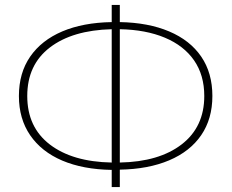

<svg xmlns="http://www.w3.org/2000/svg" viewBox="-20 -741 943 782"><path d="M435 21V-49Q318 -51 233.5 -87Q149 -123 103 -190Q57 -257 57 -350Q57 -444 103 -510.5Q149 -577 233.5 -613Q318 -649 435 -651V-721H468V-651Q584 -649 669 -613Q754 -577 799.5 -510.5Q845 -444 845 -350Q845 -257 799.5 -190.5Q754 -124 669 -88Q584 -52 468 -50V21ZM435 -79V-622Q275 -618 183 -547.5Q91 -477 91 -350Q91 -223 183 -152.5Q275 -82 435 -79ZM468 -622V-79Q628 -82 720 -153Q812 -224 812 -350Q812 -435 770.5 -495Q729 -555 651.5 -587.5Q574 -620 468 -622Z"/></svg>

Font: Montserrat ExtraLight
Style: Regular
Weight: 200
Designer: Julieta Ulanovsky
Foundry: Julieta Ulanovsky
Version: Version 9.000; ttfautohint (v1.8.4.7-5d5b)